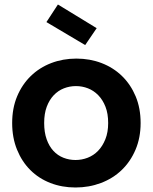

<svg xmlns="http://www.w3.org/2000/svg" viewBox="-20 -823 678 852"><path d="M604 -277Q604 -212 581.5 -159Q559 -106 520 -68.5Q481 -31 428 -11Q375 9 315 9Q255 9 203.5 -11Q152 -31 114.5 -68.5Q77 -106 55.5 -159Q34 -212 34 -277Q34 -343 56 -395.5Q78 -448 116.5 -485.5Q155 -523 207 -543Q259 -563 319 -563Q379 -563 431 -543Q483 -523 521.5 -485.5Q560 -448 582 -395.5Q604 -343 604 -277ZM176 -277Q176 -236 187 -205Q198 -174 217 -153.5Q236 -133 261.5 -123Q287 -113 315 -113Q343 -113 369 -123Q395 -133 415 -153.5Q435 -174 447.5 -205Q460 -236 460 -277Q460 -319 448 -349.5Q436 -380 416 -400.5Q396 -421 370.5 -431Q345 -441 317 -441Q289 -441 263.5 -431Q238 -421 218.5 -400.5Q199 -380 187.5 -349.5Q176 -319 176 -277ZM237 -803 409 -698 358 -623 186 -725Z"/></svg>

Font: Poppins SemiBold
Style: Regular
Weight: 600
Designer: Ninad Kale (Devanagari), Jonny Pinhorn (Latin)
Foundry: Indian Type Foundry
Version: Version 3.002 2017